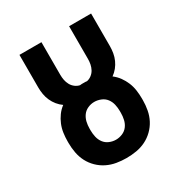

<svg xmlns="http://www.w3.org/2000/svg" viewBox="-173 -863 946 998"><g transform="rotate(-30 300.0 -363.5)"><path d="M300 8Q270 8 240.5 3Q211 -2 184.5 -15Q158 -28 136.5 -49Q115 -70 101.5 -96Q88 -122 82.5 -151.5Q77 -181 77 -210V-221Q77 -245 80.5 -270Q84 -295 93.5 -318Q103 -341 117.5 -361Q132 -381 152 -396Q135 -408 122 -424Q109 -440 100.5 -459Q92 -478 88.5 -498.5Q85 -519 85 -539V-735H217V-539Q217 -523 220 -507.5Q223 -492 230.5 -478Q238 -464 251 -454Q264 -444 279 -441Q284 -442 289.5 -442Q295 -442 300 -442Q305 -442 310.5 -442Q316 -442 321 -441Q336 -444 349 -454Q362 -464 369.5 -478Q377 -492 380 -507.5Q383 -523 383 -539V-735H515V-539Q515 -519 511.5 -498.5Q508 -478 499.5 -459Q491 -440 478 -424Q465 -408 448 -396Q468 -381 482.5 -361Q497 -341 506.5 -318Q516 -295 519.5 -270Q523 -245 523 -221V-210Q523 -181 517.5 -151.5Q512 -122 498.5 -96Q485 -70 463.5 -49Q442 -28 415.5 -15Q389 -2 359.5 3Q330 8 300 8ZM300 -102Q320 -102 339 -110Q358 -118 370 -134Q382 -150 386.5 -170Q391 -190 391 -210V-221Q391 -241 386.5 -261Q382 -281 370 -297Q358 -313 338.5 -321Q319 -329 299 -329Q279 -329 260 -320.5Q241 -312 229.5 -296Q218 -280 213.5 -260.5Q209 -241 209 -221V-210Q209 -190 213.5 -170Q218 -150 230 -134Q242 -118 261 -110Q280 -102 300 -102Z"/></g></svg>

Font: Iosevka Slab XBdEx
Style: Regular
Weight: 800
Width: 7
Monospace: yes
Designer: Belleve Invis
Foundry: Belleve Invis
Version: Version 11.1.0; ttfautohint (v1.8.3)